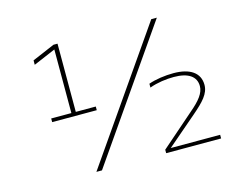

<svg xmlns="http://www.w3.org/2000/svg" viewBox="-94 -819 1215 965"><g transform="rotate(-15 513.5 -336.5)"><path d="M146 -299H378V-318H274V-673H253L136 -623V-600L251 -649V-318H146ZM296 0H325L790 -670H761ZM659 0H945V-19H688L843 -152C900 -201 934 -236 934 -282C934 -345 884 -379 798 -379C754 -379 704 -372 668 -359V-339C709 -354 755 -360 795 -360C870 -360 910 -332 910 -282C910 -246 883 -212 832 -169L659 -18Z"/></g></svg>

Font: LT Wave Thin
Style: Regular
Weight: 100
Designer: Daniel Lyons
Version: Version 2.5 (Glyphs App)